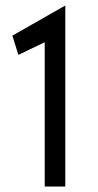

<svg xmlns="http://www.w3.org/2000/svg" viewBox="-20 -680 357 700"><path d="M218 -660V0H143V-526L47 -480L25 -550Z"/></svg>

Font: Quattrocento Sans
Style: Regular
Weight: 400
Designer: Pablo Impallari
Foundry: Pablo Impallari, Igino Marini, Brenda Gallo
Version: Version 2.000